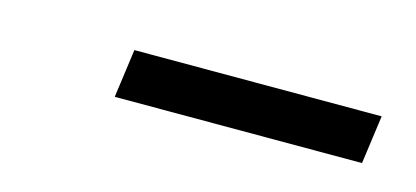

<svg xmlns="http://www.w3.org/2000/svg" viewBox="-25 -712 423 195"><g transform="rotate(15 187.0 -614.5)"><path d="M95 -589H355L362 -640H102Z"/></g></svg>

Font: HK Grotesk
Style: Italic
Weight: 400
Italic angle: -16°
Designer: Alfredo Marco Pradil
Foundry: Hanken Design Co.
Version: Version 3.001;FEAKit 1.0